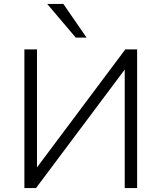

<svg xmlns="http://www.w3.org/2000/svg" viewBox="-20 -956 821 976"><path d="M104 0V-705H168V-93H159L617 -705H677V0H614V-613H622L163 0ZM365 -765 220 -936H302L420 -765Z"/></svg>

Font: Nunito Sans 9pt Light
Style: Regular
Weight: 300
Version: Version 3.101;gftools[0.9.27]